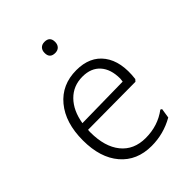

<svg xmlns="http://www.w3.org/2000/svg" viewBox="-193 -741 840 840"><g transform="rotate(-45 227.0 -321.0)"><path d="M235 -648Q268 -648 268 -615Q268 -599 259 -589.5Q250 -580 234 -580Q201 -580 201 -613Q201 -629 210 -638.5Q219 -648 235 -648ZM245 6Q154 6 101.5 -55.5Q49 -117 49 -224Q49 -333 102.5 -397.5Q156 -462 246 -462Q330 -462 371.5 -406Q413 -350 401 -252L393 -243L98 -241Q97 -236 97 -226Q97 -137 137.5 -87Q178 -37 251 -37Q327 -37 384 -80L391 -76L384 -31Q319 6 245 6ZM245 -423Q188 -423 150 -384.5Q112 -346 101 -279L354 -283L356 -300Q356 -358 327 -390.5Q298 -423 245 -423Z"/></g></svg>

Font: Alegreya Sans SC Light
Style: Regular
Weight: 300
Designer: Juan Pablo del Peral
Foundry: Huerta Tipografica
Version: Version 2.007